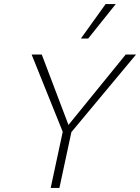

<svg xmlns="http://www.w3.org/2000/svg" viewBox="-20 -927 691 947"><path d="M321 -262 300 -289 600 -658H651ZM230 0 292 -289H335L273 0ZM295 -263 136 -658H186L326 -289ZM379 -737 501 -907H551L415 -737Z"/></svg>

Font: Ysabeau Office ExtraLight
Style: Italic
Weight: 250
Italic angle: -12°
Designer: Christian Thalmann (Catharsis Fonts)
Version: Version 2.001;gftools[0.9.30]; featfreeze: tnum,lnum,ss02